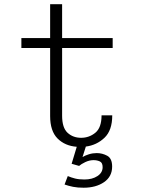

<svg xmlns="http://www.w3.org/2000/svg" viewBox="-20 -678 690 898"><path d="M214.5 -135.5V-453.5H80V-500H214.5V-658.5H270.5V-500H507V-453.5H270.5V-137Q270.5 -80.5 296 -57Q321.5 -33.5 359.5 -33.5Q397 -33.5 426 -57.2Q455 -81 455 -138.5H505Q505 -68 468.5 -33.5Q432 1 381.5 7.5L366 56.5Q378.5 49 396 43.5Q413.5 38 432.5 38Q458.5 38 481.5 50.5Q504.5 63 504.5 101Q504.5 148 466.5 174Q428.5 200 371 200Q343 200 321.8 195.8Q300.5 191.5 282 185L297 145.5Q313.5 152.5 331.5 157Q349.5 161.5 375 161.5Q411.5 161.5 435.8 145.5Q460 129.5 460 104Q460 83 447 77Q434 71 417.5 71Q398 71 378.8 80.2Q359.5 89.5 350 98L315 88L339 8.5Q284 4.5 249.2 -30.2Q214.5 -65 214.5 -135.5Z"/></svg>

Font: Trispace ExtraLight
Style: Regular
Weight: 200
Designer: Tyler Finck
Foundry: Etcetera Type Company
Version: Version 1.210; ttfautohint (v1.8.3)